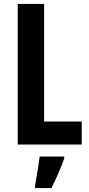

<svg xmlns="http://www.w3.org/2000/svg" viewBox="-20 -734 451 975"><path d="M70 0V-714H204V-117H395V0ZM306 71Q293 108 276 147Q259 186 241 221H158V208Q161 191 165.5 164.5Q170 138 174.5 110.5Q179 83 181 61H306Z"/></svg>

Font: Noto Sans Gujarati UI ExtraCondensed
Style: Bold
Weight: 700
Width: 2
Designer: Jelle Bosma - Monotype Design Team, Universal Thirst
Foundry: Monotype Imaging Inc.
Version: Version 2.106; ttfautohint (v1.8.4.7-5d5b)